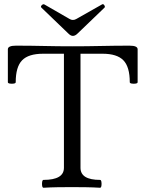

<svg xmlns="http://www.w3.org/2000/svg" viewBox="-20 -881 685 904"><path d="M185 3Q180 3 178.5 -6Q177 -15 178.5 -24.5Q180 -34 185 -34Q281 -34 281 -91V-628H183Q114 -628 84 -597Q54 -566 54 -494Q54 -489 45 -487.5Q36 -486 26.5 -487.5Q17 -489 17 -494V-649Q17 -666 55 -666Q121 -666 187 -664.5Q253 -663 320 -663Q388 -663 455.5 -664.5Q523 -666 590 -666Q628 -666 628 -649V-494Q628 -489 619 -487.5Q610 -486 600.5 -487.5Q591 -489 591 -494Q591 -566 561 -597Q531 -628 463 -628H359V-91Q359 -34 451 -34Q456 -34 457.5 -24.5Q459 -15 457.5 -6Q456 3 451 3Q418 1 384.5 0.5Q351 0 318 0Q284 0 251 0.5Q218 1 185 3ZM323 -712Q313 -712 302 -723L175 -845Q170 -850 176.5 -856.5Q183 -863 189 -860L307 -792Q315 -787 323 -787Q332 -787 340 -792L460 -860Q466 -864 471 -856.5Q476 -849 472 -845L345 -723Q334 -712 323 -712Z"/></svg>

Font: Junicode VF
Style: Regular
Weight: 400
Designer: Peter S. Baker
Version: Version 2.213